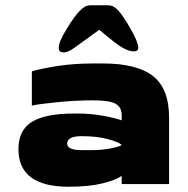

<svg xmlns="http://www.w3.org/2000/svg" viewBox="-20 -699 712 729"><path d="M622 -252V0H442V-31Q419 -15 368 -2.5Q317 10 241 10Q50 10 50 -133Q50 -205 101.5 -236.5Q153 -268 262 -268H273Q325 -268 373.5 -259Q422 -250 442 -242V-262Q442 -292 419 -305Q396 -318 332 -318Q265 -318 192.5 -310.5Q120 -303 101 -298V-428Q138 -439 199.5 -448.5Q261 -458 332 -458H372Q499 -458 560.5 -410.5Q622 -363 622 -252ZM442 -149Q430 -160 388.5 -171Q347 -182 290 -182Q235 -182 235 -154Q235 -129 290 -129H330Q365 -129 400 -135.5Q435 -142 442 -149ZM283 -658Q295 -670 303.5 -674.5Q312 -679 327 -679H387Q402 -679 411 -674Q420 -669 430 -658Q449 -637 477 -587.5Q505 -538 505 -518Q505 -504 488 -504Q469 -504 445 -518Q420 -532 357 -586L263 -518Q239 -500 221 -500Q203 -500 203 -518Q203 -540 233 -589Q263 -638 283 -658Z"/></svg>

Font: Dashboard
Style: Regular
Weight: 400
Designer: jaiki
Version: Version 1.000